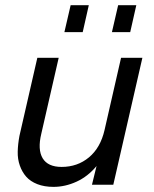

<svg xmlns="http://www.w3.org/2000/svg" viewBox="-20 -710 593 738"><path d="M227.5 -586.4 251.5 -689.9H321.3L297.9 -586.4ZM410.2 -586.4 434.1 -689.9H503.9L480.5 -586.4ZM185.5 8.3Q150.4 8.3 123.5 -2.2Q96.7 -12.7 80.8 -30.8Q64.9 -48.8 56.2 -73.7Q47.4 -98.6 48.1 -127.2Q48.8 -155.8 54.7 -187.5L123.5 -487.8H205.6L138.7 -195.8Q124 -134.8 144 -101.6Q164.1 -68.4 216.8 -68.4Q277.8 -68.4 322 -105.2Q366.2 -142.1 381.8 -210L445.3 -487.8H527.3L415.5 0H333.5L351.1 -71.8Q317.9 -31.7 274.2 -11.7Q230.5 8.3 185.5 8.3Z"/></svg>

Font: HK Grotesk Medium Legacy Italic
Style: Regular
Weight: 500
Italic angle: -13°
Designer: Alfredo Marco Pradil
Foundry: Hanken Design Co.
Version: Version 2.022;PS 002.022;hotconv 1.0.88;makeotf.lib2.5.64775